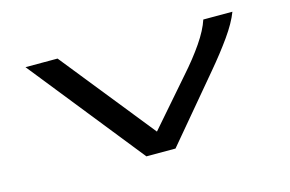

<svg xmlns="http://www.w3.org/2000/svg" viewBox="-67 -606 1134 752"><g transform="rotate(-15 500.0 -230.0)"><path d="M445 0 78 -460H208L510 -83L671 -268Q719 -322 752.5 -371Q786 -420 799 -460H917Q901 -418 864.5 -366.5Q828 -315 779 -257L563 0Z"/></g></svg>

Font: Inconsolata UltraExpanded Medium
Style: Regular
Weight: 500
Width: 9
Monospace: yes
Designer: Raph Levien, Cyreal, Brenton Simpson
Foundry: Raph Levien, Cyreal, Google
Version: Version 3.001; ttfautohint (v1.8.2.53-6de2)